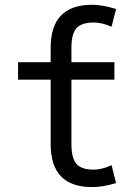

<svg xmlns="http://www.w3.org/2000/svg" viewBox="-20 -762 561 794"><path d="M453.1 -504.9V-432.6H275.4V-166Q275.4 -108.4 295.9 -84.5Q316.4 -60.5 367.2 -60.5Q402.3 -60.5 441.4 -79.1L460 -4.9Q405.3 11.7 360.4 11.7Q189.5 11.7 189.5 -166V-432.6H54.7V-504.9H189.5V-564.5Q189.5 -742.2 360.4 -742.2Q405.3 -742.2 460 -724.6L441.4 -651.4Q402.3 -668.9 367.2 -668.9Q317.4 -668.9 296.4 -645.5Q275.4 -622.1 275.4 -564.5V-504.9Z"/></svg>

Font: irohakakuC Regular
Style: Regular
Weight: 400
Designer: [Source Han Sans]
Ryoko NISHIZUKA Ë•øÂ°öÊ∂ºÂ≠ê (kana & ideographs); Paul D. Hunt (Latin, Greek & Cyrillic); Wenlong ZHAN
Version: Version 1.001.20160904